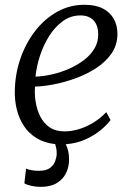

<svg xmlns="http://www.w3.org/2000/svg" viewBox="-20 -580 538 784"><path d="M147 183Q126 183 107.5 178.8Q89 174.5 79.5 168.5L86.5 108.5Q93.5 112 108 114.8Q122.5 117.5 139 117.5Q169.5 117.5 185 105.2Q200.5 93 206 76.2Q211.5 59.5 211.5 47.5Q211.5 35.5 209.8 26Q208 16.5 205.5 8.5Q160.5 3.5 128.8 -16.2Q97 -36 77.2 -66.2Q57.5 -96.5 48.5 -133.5Q39.5 -170.5 40.5 -209Q41.5 -278 63.5 -341.2Q85.5 -404.5 123.8 -453.8Q162 -503 213.2 -531.8Q264.5 -560.5 325 -560.5Q370.5 -560.5 400.2 -545Q430 -529.5 444.8 -502.8Q459.5 -476 459.5 -442Q459.5 -397 435.8 -362.2Q412 -327.5 373.2 -302.2Q334.5 -277 289.2 -260.5Q244 -244 200 -235.5Q156 -227 123 -226.5Q120.5 -196.5 125.5 -164.5Q130.5 -132.5 144.2 -105Q158 -77.5 182.2 -60.5Q206.5 -43.5 243.5 -43.5Q271 -43.5 300.2 -52Q329.5 -60.5 358.8 -77.8Q388 -95 414 -122L431.5 -90Q417.5 -70.5 391.2 -48.8Q365 -27 329 -10.8Q293 5.5 248.5 9Q255 21.5 258.5 37Q262 52.5 262 71.5Q262 102 249.5 127.2Q237 152.5 211.5 167.8Q186 183 147 183ZM125 -267Q159.5 -268.5 195.5 -277Q231.5 -285.5 264.8 -300.5Q298 -315.5 324.2 -335.8Q350.5 -356 365.8 -382Q381 -408 381 -438.5Q381 -477 361.8 -497Q342.5 -517 308.5 -517Q269 -517 236.8 -493.8Q204.5 -470.5 181 -433.2Q157.5 -396 143.2 -352.2Q129 -308.5 125 -267Z"/></svg>

Font: Merriweather 36pt Light
Style: Italic
Weight: 300
Italic angle: -7.8°
Version: Version 2.101